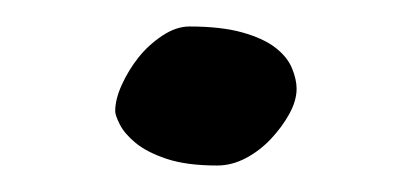

<svg xmlns="http://www.w3.org/2000/svg" viewBox="-20 -351 312 145"><path d="M67 -267Q67 -276 72 -287Q77 -298 84.5 -307.5Q92 -317 102.5 -324Q113 -331 123 -331Q147 -331 163 -326.5Q179 -322 188 -315Q197 -308 200.5 -299.5Q204 -291 204 -284Q204 -275 198.5 -265Q193 -255 184.5 -246Q176 -237 165.5 -231.5Q155 -226 144 -226Q121 -226 106 -231Q91 -236 82.5 -243Q74 -250 70.5 -257Q67 -264 67 -267Z"/></svg>

Font: Asar
Style: Regular
Weight: 400
Designer: Eben Sorkin
Foundry: Eben Sorkin, Pria Ravichandran
Version: Version 1.003; ttfautohint (v1.3) -l 8 -r 50 -G 0 -x 0 -H 45